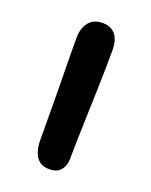

<svg xmlns="http://www.w3.org/2000/svg" viewBox="-105 -564 501 635"><g transform="rotate(20 145.5 -246.5)"><path d="M146 11Q124 11 111 1Q98 -9 91.5 -27.5Q85 -46 85 -71Q85 -145 84.5 -196.5Q84 -248 83.5 -286Q83 -324 82.5 -357Q82 -390 82 -427Q82 -449 89 -466.5Q96 -484 110.5 -494Q125 -504 148 -504Q175 -504 191 -486.5Q207 -469 208 -433Q208 -412 207.5 -373Q207 -334 205.5 -287.5Q204 -241 202.5 -193.5Q201 -146 200 -107Q199 -68 199 -44Q199 -21 186 -5Q173 11 146 11Z"/></g></svg>

Font: Shantell Sans Medium
Style: Regular
Weight: 500
Designer: Stephen Nixon, Anya Danilova, Shantell Martin
Foundry: Arrow Type
Version: Version 1.011;[c5ecc13dd]